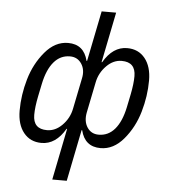

<svg xmlns="http://www.w3.org/2000/svg" viewBox="-60 -764 893 1017"><g transform="rotate(5 386.5 -255.0)"><path d="M256 200 311 -74H308Q258 12 182 12Q122 12 87 -31.5Q52 -75 52 -149Q52 -232 76.5 -316.5Q101 -401 154.5 -464.5Q208 -528 277 -528Q361 -528 382 -442H385L439 -710H516L462 -442H465Q515 -528 591 -528Q651 -528 686 -484.5Q721 -441 721 -367Q721 -284 696.5 -199.5Q672 -115 618.5 -51.5Q565 12 496 12Q412 12 391 -74H388L333 200ZM205 -58Q249 -58 285 -94Q323 -132 333 -184L366 -347Q376 -393 354.5 -425.5Q333 -458 293 -458Q242 -458 207.5 -417.5Q173 -377 157 -301L143 -233Q131 -174 131 -133Q131 -58 205 -58ZM480 -58Q531 -58 565.5 -98.5Q600 -139 616 -215L630 -283Q642 -342 642 -383Q642 -458 568 -458Q524 -458 488 -422Q450 -384 440 -332L407 -169Q398 -122 419 -90Q440 -58 480 -58Z"/></g></svg>

Font: Aneliza
Style: Italic
Weight: 400
Italic angle: -11.31°
Designer: Mike Abbink, Paul van der Laan, Pieter van Rosmalen
Foundry: Bold Monday
Version: Version 3.0